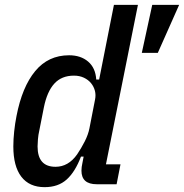

<svg xmlns="http://www.w3.org/2000/svg" viewBox="-20 -760 759 792"><path d="M379 0Q316 0 316 -56Q316 -64 317 -71.5Q318 -79 320 -88L325 -114H314Q290 -51 255 -19.5Q220 12 164 12Q101 12 68 -31Q35 -74 35 -156Q35 -185 38.5 -218Q42 -251 48 -281Q71 -401 125 -466.5Q179 -532 265 -532Q313 -532 343.5 -506Q374 -480 377 -432H389L450 -740H549L417 -82H477L461 0ZM209 -72Q262 -72 298 -123Q315 -148 329.5 -176.5Q344 -205 349 -231L372 -349Q376 -368 371.5 -385.5Q367 -403 355.5 -417Q344 -431 326 -439.5Q308 -448 285 -448Q234 -448 204 -415Q174 -382 161 -317L142 -221Q138 -204 136.5 -185.5Q135 -167 135 -156Q135 -72 209 -72ZM631 -542H565L608 -740H719Z"/></svg>

Font: IBM Plex Sans Cond Medm
Style: Italic
Weight: 500
Width: 3
Italic angle: -11°
Designer: Mike Abbink, Paul van der Laan, Pieter van Rosmalen
Foundry: Bold Monday
Version: Version 1.3